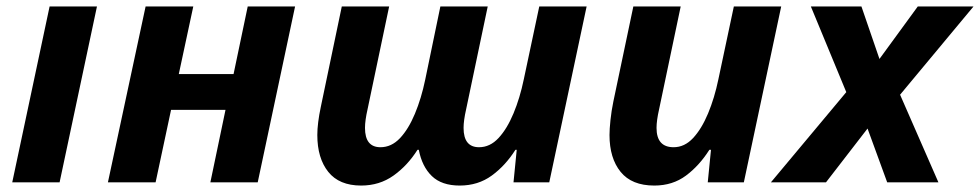

<svg xmlns="http://www.w3.org/2000/svg" viewBox="-20 -566 3042 596"><path d="M18 0 134 -546H281L165 0Z M315 0 432 -546H580L535 -336H705L749 -546H896L780 0H633L680 -225H511L463 0Z M1101 10Q1033 10 999 -32.5Q965 -75 965 -147Q965 -183 976 -235L1041 -546H1188L1121 -227Q1113 -192 1113 -169Q1113 -109 1161 -109Q1195 -109 1221.5 -137Q1248 -165 1268 -213Q1288 -261 1300 -319L1347 -546H1494L1427 -227Q1419 -192 1419 -169Q1419 -109 1467 -109Q1501 -109 1527.5 -137.5Q1554 -166 1574 -214Q1594 -262 1606 -320L1654 -546H1801L1685 0H1574L1584 -101H1580Q1549 -52 1506.5 -21Q1464 10 1407 10Q1351 10 1320.5 -19.5Q1290 -49 1280 -101H1276Q1245 -52 1201.5 -21Q1158 10 1101 10Z M2011 10Q1941 10 1906.5 -32.5Q1872 -75 1872 -147Q1872 -165 1875 -193.5Q1878 -222 1884 -251L1946 -546H2093L2026 -227Q2018 -192 2018 -169Q2018 -109 2071 -109Q2105 -109 2131.5 -137.5Q2158 -166 2178 -214Q2198 -262 2210 -320L2258 -546H2405L2289 0H2177L2187 -101H2182Q2151 -52 2109.5 -21Q2068 10 2011 10Z M2373 0 2607 -280 2497 -546H2654L2710 -383L2829 -546H3002L2774 -272L2893 0H2734L2673 -167L2544 0Z"/></svg>

Font: Noto IKEA Latin
Style: Bold Italic
Weight: 700
Italic angle: -12°
Designer: Monotype Design Team
Foundry: Monotype Imaging Inc.
Version: Version 1.0